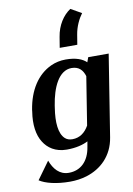

<svg xmlns="http://www.w3.org/2000/svg" viewBox="-110 -907 820 1183"><g transform="rotate(-10 300.5 -316.0)"><path d="M75 -258C62 -178 72 -111 101 -66C127 -24 173 10 245 10C303 10 347 -2 378 -18L372 16C358 104 306 153 232 153C174 153 139 111 119 57L40 166C76 190 144 208 230 208C267 208 302 203 335 193C426 165 502 96 520 -18L601 -528H473L462 -498C437 -522 397 -538 333 -538C300 -538 268 -531 240 -518C153 -478 95 -389 76 -268ZM216 -256 218 -270C235 -380 279 -480 360 -480C406 -480 429 -454 441 -415L393 -114C370 -73 336 -47 290 -47C271 -47 256 -52 244 -63C208 -96 202 -168 216 -256ZM310 -615H420L430 -676C438 -726 460 -771 483 -802L416 -840C370 -810 332 -753 321 -682Z"/></g></svg>

Font: Aerodynamic
Style: Obl
Weight: 500
Designer: Google
Version: Version 2.000980; 2014